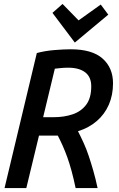

<svg xmlns="http://www.w3.org/2000/svg" viewBox="-20 -950 600 970"><path d="M3 0 166 -682Q206 -693 254 -697Q302 -701 337 -701Q446 -701 498.5 -654Q551 -607 551 -529Q551 -470 530 -421.5Q509 -373 469 -338.5Q429 -304 374 -287Q389 -258 403 -227Q417 -196 428.5 -161.5Q440 -127 451.5 -87Q463 -47 473 0H362Q352 -48 341.5 -86.5Q331 -125 320 -155.5Q309 -186 297 -213Q285 -240 272 -265H177L113 0ZM198 -358H253Q304 -358 347 -372.5Q390 -387 415.5 -421Q441 -455 441 -514Q441 -561 410.5 -584.5Q380 -608 324 -608Q304 -608 285.5 -606Q267 -604 257 -603ZM358 -735 245 -885 296 -930 377 -847 489 -927 527 -876Z"/></svg>

Font: Ubuntu Sans Mono Medium
Style: Italic
Weight: 500
Italic angle: -13.5°
Monospace: yes
Designer: Dalton Maag Ltd
Foundry: Dalton Maag Ltd
Version: Version 1.006